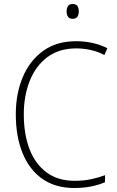

<svg xmlns="http://www.w3.org/2000/svg" viewBox="-20 -1023 586 960"><path d="M361 -781Q275 -781 216.5 -737Q158 -693 128.5 -618Q99 -543 99 -452Q99 -351 128 -276.5Q157 -202 213.5 -160.5Q270 -119 353 -119Q400 -119 438 -127.5Q476 -136 505 -147V-112Q476 -99 437.5 -91Q399 -83 351 -83Q257 -83 192 -128.5Q127 -174 93 -257Q59 -340 59 -452Q59 -554 93.5 -636.5Q128 -719 195 -768Q262 -817 361 -817Q446 -817 517 -782L502 -748Q467 -766 431.5 -773.5Q396 -781 361 -781ZM343 -1003Q361 -1003 367.5 -992.5Q374 -982 374 -966Q374 -950 367 -939.5Q360 -929 343 -929Q327 -929 320 -939.5Q313 -950 313 -966Q313 -982 320 -992.5Q327 -1003 343 -1003Z"/></svg>

Font: Noto Sans Telugu UI SemiCondensed ExtraLight
Style: Regular
Weight: 200
Width: 4
Designer: Jelle Bosma - Monotype Design Team
Foundry: Monotype Imaging Inc.
Version: Version 2.005; ttfautohint (v1.8.4.7-5d5b)